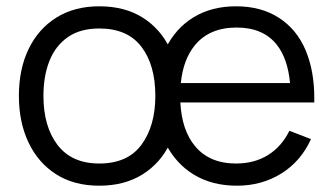

<svg xmlns="http://www.w3.org/2000/svg" viewBox="-20 -575 1059 610"><path d="M733 15Q654 15 596.2 -20Q538.5 -55 506.5 -118.5Q474.5 -182 474.5 -267.5Q474.5 -356 506 -420.5Q537.5 -485 594.8 -520Q652 -555 730 -555Q810 -555 866.5 -518.2Q923 -481.5 950.8 -415.8Q978.5 -350 978.5 -264.5Q978.5 -257 978.5 -249.5H553Q557.5 -162 599 -111.5Q645 -55.5 730 -55.5Q788 -55.5 831.2 -82.2Q874.5 -109 899.5 -159.5L968 -133Q936 -62.5 873.8 -23.8Q811.5 15 733 15ZM901.5 -311Q894 -390 858.5 -434Q815 -487.5 732 -487.5Q645 -487.5 599 -431Q562 -386 554.5 -311ZM295.5 15Q215 15 158 -21.5Q101 -58 70.5 -122.5Q40 -187 40 -270.5Q40 -355.5 71 -419.5Q102 -483.5 159.2 -519.2Q216.5 -555 295.5 -555Q376.5 -555 433.8 -518.8Q491 -482.5 521.2 -418.2Q551.5 -354 551.5 -270.5Q551.5 -185.5 521 -121.2Q490.5 -57 433 -21Q375.5 15 295.5 15ZM295.5 -55.5Q385.5 -55.5 429.5 -115.2Q473.5 -175 473.5 -270.5Q473.5 -368.5 429.2 -426.5Q385 -484.5 295.5 -484.5Q235 -484.5 195.8 -457.2Q156.5 -430 137.2 -381.8Q118 -333.5 118 -270.5Q118 -173 163 -114.2Q208 -55.5 295.5 -55.5Z"/></svg>

Font: Cns Manrope
Style: Regular
Weight: 400
Designer: Mikhail Sharanda
Foundry: Mikhail Sharanda
Version: Version 4.504